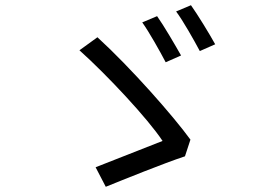

<svg xmlns="http://www.w3.org/2000/svg" viewBox="-20 -763 1040 737"><path d="M583 -701 526 -677C552 -641 594 -566 616 -524L675 -550C653 -589 608 -666 583 -701ZM713 -743 656 -719C683 -683 724 -610 747 -567L806 -593C784 -633 738 -708 713 -743ZM690 -163 711 -227C645 -318 482 -503 354 -620L285 -570C391 -475 548 -307 604 -222C549 -200 409 -145 347 -121L386 -46C453 -73 608 -136 690 -163Z"/></svg>

Font: ChiuKong Gothic CL
Style: Regular
Weight: 400
Designer: Ryoko NISHIZUKA 西塚涼子 (kana, bopomofo & ideographs); Paul D. Hunt (Latin, Greek & Cyrillic); Sandoll Communications 산돌커뮤니
Foundry: Adobe
Version: Version 1.300